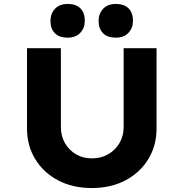

<svg xmlns="http://www.w3.org/2000/svg" viewBox="-20 -944 927 970"><path d="M443.6 6Q346.9 6 273.2 -33Q199.4 -72 157.9 -140.2Q116.4 -208.4 116.4 -295V-700.4H287.6V-302Q287.6 -256.6 308.2 -221Q328.8 -185.3 363.9 -164.6Q399.1 -143.9 443.6 -143.9Q490.6 -143.9 526.5 -164.6Q562.3 -185.3 583.5 -221Q604.7 -256.6 604.7 -302V-700.4H770.9V-295Q770.9 -208.4 729.3 -140.2Q687.8 -72 614.1 -33Q540.4 6 443.6 6ZM565 -753.8Q522.5 -753.8 500.4 -776.4Q478.2 -799 478.2 -838.9Q478.2 -874.8 500.9 -899.4Q523.7 -924 565 -924Q607.5 -924 629.6 -901.7Q651.8 -879.4 651.8 -838.9Q651.8 -803 629.1 -778.4Q606.3 -753.8 565 -753.8ZM321.7 -753.8Q279.2 -753.8 257.1 -776.4Q234.9 -799 234.9 -838.9Q234.9 -874.8 257.6 -899.4Q280.4 -924 321.7 -924Q364.1 -924 386.3 -901.7Q408.5 -879.4 408.5 -838.9Q408.5 -803 385.7 -778.4Q363 -753.8 321.7 -753.8Z"/></svg>

Font: Lexend Exa
Style: Regular
Weight: 400
Designer: Bonnie Shaver-Troup, Thomas Jockin
Foundry: Lexend
Version: Version 1.007